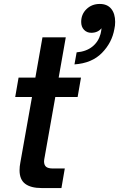

<svg xmlns="http://www.w3.org/2000/svg" viewBox="-20 -952 603 972"><path d="M191 0Q136 0 107.5 -21.5Q79 -43 79 -90Q79 -109 83 -129L142 -461H57L74 -559H159L195 -763H313L277 -559H390L373 -461H260L207 -162Q203 -142 203 -135Q203 -117 213 -108Q223 -99 249 -99H308L291 0ZM368 -687Q416 -691 447 -715.5Q478 -740 489 -780Q493 -797 494 -809Q475 -786 442 -786Q420 -786 405.5 -801Q391 -816 391 -841Q391 -880 418 -906Q445 -932 485 -932Q523 -932 543 -907.5Q563 -883 563 -841Q563 -822 559 -805Q547 -736 496 -684Q445 -632 357 -626Z"/></svg>

Font: Open Sauce One SemiBold Italic
Style: Regular
Weight: 600
Italic angle: -10°
Designer: Alfredo Marco Pradil
Foundry: Creative Sauce Fz LLC
Version: Version 1.477